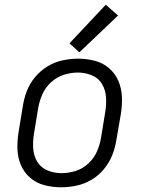

<svg xmlns="http://www.w3.org/2000/svg" viewBox="-20 -787 616 815"><path d="M239 8Q272 8 305 1Q338 -6 368.5 -24Q399 -42 421.5 -69.5Q444 -97 456.5 -128.5Q469 -160 474 -193L493 -303Q499 -339 497.5 -375.5Q496 -412 482.5 -443.5Q469 -475 443 -497.5Q417 -520 382.5 -529Q348 -538 312 -538Q280 -538 246.5 -531Q213 -524 183 -506Q153 -488 130 -461Q107 -434 94.5 -402Q82 -370 77 -337L59 -227Q53 -191 54 -155Q55 -119 68.5 -87Q82 -55 108 -32.5Q134 -10 168.5 -1Q203 8 239 8ZM241 -52Q210 -52 182 -63.5Q154 -75 138.5 -100Q123 -125 121 -156Q119 -187 124 -218L142 -328Q147 -357 159.5 -386Q172 -415 196.5 -437.5Q221 -460 251 -469.5Q281 -479 311 -479Q341 -479 369.5 -467.5Q398 -456 413 -430.5Q428 -405 430 -374.5Q432 -344 427 -313L409 -203Q404 -173 391.5 -144Q379 -115 354.5 -92.5Q330 -70 300 -61Q270 -52 241 -52ZM317 -565 481 -721 429 -767 275 -603Z"/></svg>

Font: Iosevka Sparkle Light
Style: Italic
Weight: 300
Italic angle: -9°
Designer: Belleve Invis
Foundry: Belleve Invis
Version: Version 4.5.0; ttfautohint (v1.8.3)